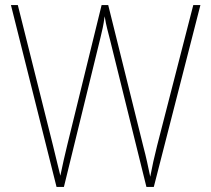

<svg xmlns="http://www.w3.org/2000/svg" viewBox="-20 -827 828 754"><path d="M767 -807 584 -93H555L413 -667Q406 -695 401 -714Q396 -733 391 -763Q387 -734 383.5 -718Q380 -702 375 -681L231 -93H202L23 -807H50L188 -256Q198 -216 204.5 -188Q211 -160 217 -137Q223 -167 230 -197.5Q237 -228 244 -257L379 -807H405L542 -255Q552 -217 557.5 -191.5Q563 -166 570 -133Q576 -165 582 -192Q588 -219 597 -255L739 -807Z"/></svg>

Font: Noto Sans Kannada UI SemiCondensed Thin
Style: Regular
Weight: 100
Width: 4
Designer: Jelle Bosma - Monotype Design Team
Foundry: Monotype Imaging Inc.
Version: Version 2.005; ttfautohint (v1.8.4.7-5d5b)